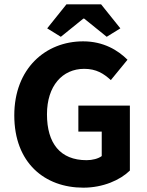

<svg xmlns="http://www.w3.org/2000/svg" viewBox="-20 -855 678 887"><path d="M287 -835 198 -724 261 -685 365 -769H369L473 -685L536 -724L447 -835ZM46 -322C46 -103 186 12 365 12C456 12 535 -23 580 -67V-367H342V-247H450V-134C434 -122 407 -115 380 -115C258 -115 197 -193 197 -327C197 -458 268 -537 369 -537C425 -537 459 -515 492 -485L569 -579C525 -623 458 -664 364 -664C190 -664 46 -538 46 -322Z"/></svg>

Font: Cambridge Sans Bold
Style: Regular
Weight: 700
Version: Version 2.020;PS 002.020;hotconv 1.0.88;makeotf.lib2.5.64775